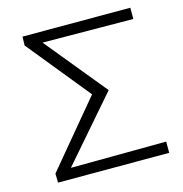

<svg xmlns="http://www.w3.org/2000/svg" viewBox="-99 -749 803 841"><g transform="rotate(-15 302.0 -329.0)"><path d="M566 -607 155 -610 381 -334 133 -48 566 -51V0H62L61 -41L306 -335L76 -618L77 -658H566Z"/></g></svg>

Font: Ysabeau Infant Semilight
Style: Regular
Weight: 300
Designer: Christian Thalmann (Catharsis Fonts)
Version: Version 0.003